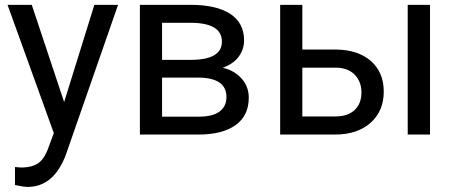

<svg xmlns="http://www.w3.org/2000/svg" viewBox="-20 -548 1861 782"><path d="M10.7 0ZM241.2 -132.3 364.3 -528.3H460.9L248.5 81.5Q199.2 213.4 91.8 213.4L74.7 211.9L41 205.6V132.3L65.4 134.3Q111.3 134.3 137 115.7Q162.6 97.2 179.2 47.9L199.2 -5.9L10.7 -528.3H109.4Z M549.8 0V-528.3H755.9Q861.3 -528.3 917.7 -491.5Q974.1 -454.6 974.1 -383.3Q974.1 -346.7 952.1 -317.1Q930.2 -287.6 887.2 -272Q935.1 -260.7 964.1 -228Q993.2 -195.3 993.2 -149.9Q993.2 -77.1 939.7 -38.6Q886.2 0 788.6 0ZM640.1 -231.9V-72.8H789.6Q846.2 -72.8 874.3 -93.8Q902.3 -114.7 902.3 -152.8Q902.3 -231.9 786.1 -231.9ZM640.1 -304.2H756.8Q883.8 -304.2 883.8 -378.4Q883.8 -452.6 763.7 -455.1H640.1Z M1211.4 -346.2H1348.6Q1438.5 -345.2 1490.7 -299.3Q1543 -253.4 1543 -174.8Q1543 -95.7 1489.3 -47.9Q1435.5 0 1344.7 0H1121.1V-528.3H1211.4ZM1731.4 0H1640.6V-528.3H1731.4ZM1211.4 -272.5V-73.7H1345.7Q1396.5 -73.7 1424.3 -99.9Q1452.1 -126 1452.1 -171.4Q1452.1 -215.3 1425 -243.4Q1397.9 -271.5 1349.1 -272.5Z"/></svg>

Font: Roboto
Style: Regular
Weight: 400
Designer: Google
Version: Version 2.134; 2016; ttfautohint (v1.6)